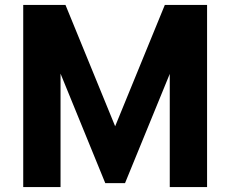

<svg xmlns="http://www.w3.org/2000/svg" viewBox="-20 -757 932 777"><path d="M74 0V-737H245L446 -246L647 -737H818V0H667V-458L486 -16H406L225 -459V0Z"/></svg>

Font: Tomorrow SemiBold
Style: Regular
Weight: 600
Designer: Tony de Marco, Monica Rizzolli
Foundry: Just in Type
Version: Version 2.002